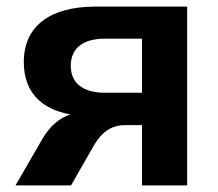

<svg xmlns="http://www.w3.org/2000/svg" viewBox="-20 -559 658 579"><path d="M194.3 0 264.6 -123C287.1 -160.2 315.9 -181.6 356 -181.6H408.2V0H544.4V-539.1H267.6C128.9 -539.1 51.8 -478.5 51.8 -372.1C51.8 -283.7 101.6 -230.5 191.9 -213.9C158.7 -203.1 129.4 -177.2 108.4 -141.1L26.9 0ZM296.9 -279.3C230 -279.3 193.4 -308.6 193.4 -360.4C193.4 -413.1 229.5 -442.4 296.9 -442.4H408.2V-279.3Z"/></svg>

Font: Winston
Style: Bold
Weight: 700
Designer: Vernon Adams, Kim Jin-seong, David Berlow, Cristiano Sobral
Foundry: The Winston Project Authors
Version: Version 3.004